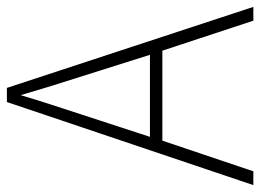

<svg xmlns="http://www.w3.org/2000/svg" viewBox="-119 -636 755 557"><g transform="rotate(-90 258.5 -357.5)"><path d="M477 0 390 -264H129L40 0H0L241 -715H282L517 0ZM288 -585Q282 -605 275 -628Q268 -651 261 -675Q254 -652 247 -629Q240 -606 233 -585L140 -300H378Z"/></g></svg>

Font: Noto Sans Gurmukhi SemiCondensed ExtraLight
Style: Regular
Weight: 200
Width: 4
Designer: Jelle Bosma - Monotype Design Team
Foundry: Monotype Imaging Inc.
Version: Version 2.004; ttfautohint (v1.8.4.7-5d5b)